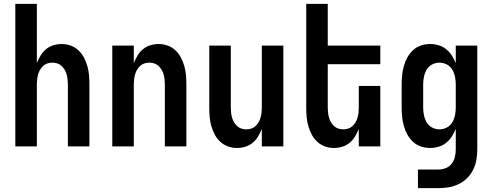

<svg xmlns="http://www.w3.org/2000/svg" viewBox="-20 -755 2540 990"><path d="M59 0V-735H170V-430Q178 -450 189.5 -469Q201 -488 217.5 -501.5Q234 -515 255 -521.5Q276 -528 298 -528Q322 -528 344.5 -520Q367 -512 384.5 -495.5Q402 -479 413 -458Q424 -437 430.5 -414Q437 -391 439 -367.5Q441 -344 441 -320V0H330V-320Q330 -333 328.5 -346Q327 -359 323.5 -371.5Q320 -384 313.5 -395Q307 -406 297.5 -415Q288 -424 275.5 -428Q263 -432 250 -432Q237 -432 224.5 -428Q212 -424 202.5 -415Q193 -406 186.5 -395Q180 -384 176.5 -371.5Q173 -359 171.5 -346Q170 -333 170 -320V0Z M559 0V-520H670V-430Q678 -450 689.5 -469Q701 -488 717.5 -501.5Q734 -515 755 -521.5Q776 -528 798 -528Q822 -528 844.5 -520Q867 -512 884.5 -495.5Q902 -479 913 -458Q924 -437 930.5 -414Q937 -391 939 -367.5Q941 -344 941 -320V0H830V-320Q830 -333 828.5 -346Q827 -359 823.5 -371.5Q820 -384 813.5 -395Q807 -406 797.5 -415Q788 -424 775.5 -428Q763 -432 750 -432Q737 -432 724.5 -428Q712 -424 702.5 -415Q693 -406 686.5 -395Q680 -384 676.5 -371.5Q673 -359 671.5 -346Q670 -333 670 -320V0Z M1202 8Q1178 8 1155.5 0Q1133 -8 1115.5 -24.5Q1098 -41 1087 -62Q1076 -83 1069.5 -106Q1063 -129 1061 -152.5Q1059 -176 1059 -200V-520H1170V-200Q1170 -187 1171.5 -174Q1173 -161 1176.5 -148.5Q1180 -136 1186.5 -125Q1193 -114 1202.5 -105Q1212 -96 1224.5 -92Q1237 -88 1250 -88Q1263 -88 1275.5 -92Q1288 -96 1297.5 -105Q1307 -114 1313.5 -125Q1320 -136 1323.5 -148.5Q1327 -161 1328.5 -174Q1330 -187 1330 -200V-520H1441V0H1330V-90Q1322 -70 1310.5 -51Q1299 -32 1282.5 -18.5Q1266 -5 1245 1.5Q1224 8 1202 8Z M1702 8Q1678 8 1655.5 0Q1633 -8 1615.5 -24.5Q1598 -41 1587 -62Q1576 -83 1569.5 -106Q1563 -129 1561 -152.5Q1559 -176 1559 -200V-735H1670V-520H1941V-424H1670V-200Q1670 -187 1671.5 -174Q1673 -161 1676.5 -148.5Q1680 -136 1686.5 -125Q1693 -114 1702.5 -105Q1712 -96 1724.5 -92Q1737 -88 1750 -88Q1763 -88 1775.5 -92Q1788 -96 1797.5 -105Q1807 -114 1813.5 -125Q1820 -136 1823.5 -148.5Q1827 -161 1828.5 -174Q1830 -187 1830 -200V-312H1941V0H1830V-90Q1822 -70 1810.5 -51Q1799 -32 1782.5 -18.5Q1766 -5 1745 1.5Q1724 8 1702 8Z M2135 215V119H2241Q2261 119 2279.5 111.5Q2298 104 2309.5 88.5Q2321 73 2325.5 54Q2330 35 2330 15V-91Q2322 -70 2310 -51.5Q2298 -33 2281 -19Q2264 -5 2242 1.5Q2220 8 2198 8Q2174 8 2151 0.5Q2128 -7 2110 -23.5Q2092 -40 2080.5 -61Q2069 -82 2062.5 -105Q2056 -128 2053.5 -152Q2051 -176 2051 -200V-320Q2051 -344 2053.5 -368Q2056 -392 2062.5 -415Q2069 -438 2080.5 -459Q2092 -480 2110 -496.5Q2128 -513 2151 -520.5Q2174 -528 2198 -528Q2220 -528 2242 -521.5Q2264 -515 2281 -501Q2298 -487 2310 -468.5Q2322 -450 2330 -429V-520H2441V15Q2441 42 2436.5 68.5Q2432 95 2420 119.5Q2408 144 2389 163Q2370 182 2345.5 194Q2321 206 2294.5 210.5Q2268 215 2241 215ZM2246 -88Q2266 -88 2284 -97.5Q2302 -107 2312 -124Q2322 -141 2326 -160.5Q2330 -180 2330 -200V-320Q2330 -340 2326 -359.5Q2322 -379 2312 -396Q2302 -413 2284 -422.5Q2266 -432 2246 -432Q2226 -432 2208 -422.5Q2190 -413 2180 -396Q2170 -379 2166 -359.5Q2162 -340 2162 -320V-200Q2162 -180 2166 -160.5Q2170 -141 2180 -124Q2190 -107 2208 -97.5Q2226 -88 2246 -88Z"/></svg>

Font: Iosevka
Style: Bold
Weight: 700
Monospace: yes
Designer: Belleve Invis
Foundry: Belleve Invis
Version: Version 32.5.0; ttfautohint (v1.8.4)